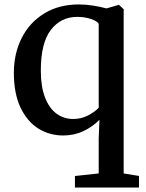

<svg xmlns="http://www.w3.org/2000/svg" viewBox="-20 -590 649 852"><path d="M329.6 -570.3Q360.4 -570.3 392.8 -565.2Q425.3 -560.1 452.6 -552.7L506.8 -568.4H507.8L528.8 -549.3V179.7L596.7 190.9V242.2H312.5V190.9L418 179.7V23.4L421.4 -58.6Q392.1 -28.3 350.8 -8.5Q309.6 11.2 259.8 11.2Q200.7 11.2 151.1 -19Q101.6 -49.3 71.5 -111.8Q41.5 -174.3 41.5 -266.6Q41.5 -352.1 76.2 -421.1Q110.8 -490.2 176.3 -530.3Q241.7 -570.3 329.6 -570.3ZM418 -484.4Q412.1 -496.1 384 -505.6Q356 -515.1 322.8 -515.1Q250 -515.1 205.6 -457.3Q161.1 -399.4 161.1 -276.4Q161.1 -205.6 179.9 -157.2Q198.7 -108.9 231.2 -85.4Q263.7 -62 304.7 -62Q339.8 -62 369.6 -77.1Q399.4 -92.3 418 -111.8Z"/></svg>

Font: Merriweather
Style: Regular
Weight: 400
Designer: Eben Sorkin
Foundry: Eben Sorkin
Version: Version 1.584; ttfautohint (v1.6)